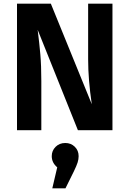

<svg xmlns="http://www.w3.org/2000/svg" viewBox="-20 -712 708 1050"><path d="M595 0H406L186 -549Q195 -478 200.5 -415.5Q206 -353 206 -269V0H73V-692H258L482 -142Q462 -276 462 -388V-692H595ZM410 142Q410 159 404.5 176.5Q399 194 384 225L338 318H266L293 203Q263 178 263 142Q263 112 284 91Q305 70 337 70Q368 70 389 90.5Q410 111 410 142Z"/></svg>

Font: Wolseley Sans SemiBold
Style: Regular
Weight: 600
Designer: Carrois Corporate & Edenspiekermann AG
Foundry: Carrois Corporate GbR & Edenspiekermann AG
Version: Version 4.202